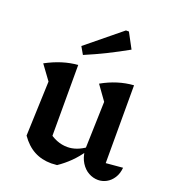

<svg xmlns="http://www.w3.org/2000/svg" viewBox="-138 -861 879 976"><g transform="rotate(20 301.0 -372.5)"><path d="M510 -86 601 -94Q598 -61 583 -38Q568 -15 546.5 -3.5Q525 8 502 8Q475 8 450.5 -5.5Q426 -19 409 -46Q392 -73 388 -112L396 -376L340 -454Q423 -501 510 -507ZM281 8Q273 8 265 9Q257 10 250 10Q198 10 157 -12Q116 -34 84 -80L185 -141Q238 -96 298 -96Q347 -96 396 -131L399 -110Q374 -73 344.5 -44Q315 -15 281 8ZM84 -80 95 -376 38 -454Q125 -501 208 -507V-93ZM213 -563 190 -603 376 -755H392L436 -673Q381 -642 325.5 -614.5Q270 -587 213 -563Z"/></g></svg>

Font: Piazzolla Thin
Style: Bold
Weight: 700
Version: Version 2.005